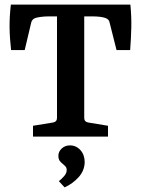

<svg xmlns="http://www.w3.org/2000/svg" viewBox="-20 -592 611 832"><path d="M123 0V-47L209 -61Q227 -64 227 -81V-521H192Q174 -521 158.5 -519Q143 -517 133 -514Q118 -508 115 -493L87 -375H28Q22 -428 21.5 -474Q21 -520 27 -572H545Q550 -520 549 -473.5Q548 -427 544 -375H485L455 -494Q454 -501 449.5 -506Q445 -511 437 -514Q417 -521 379 -521H345V-81Q345 -64 363 -61L448 -47V0ZM347 111Q346 148 320.5 176Q295 204 260 220L235 193Q248 183 258.5 170.5Q269 158 269 145Q269 134 263 128.5Q257 123 253 119Q246 114 239.5 106Q233 98 233 83Q233 65 247.5 51.5Q262 38 283 38Q310 38 328.5 58.5Q347 79 347 111Z"/></svg>

Font: Rasa SemiBold
Style: Regular
Weight: 600
Designer: Anna Giedrys (Yrsa+Rasa design), David Brezina (Yrsa art-direction, Rasa art-direction, design)
Foundry: Rosetta Type Foundry
Version: Version 2.004